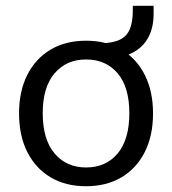

<svg xmlns="http://www.w3.org/2000/svg" viewBox="-20 -636 596 665"><path d="M278 9Q207 9 155 -22Q103 -53 74.5 -109.5Q46 -166 46 -243Q46 -320 74.5 -376.5Q103 -433 155 -464Q207 -495 278 -495Q349 -495 401 -464Q453 -433 481.5 -376.5Q510 -320 510 -243Q510 -166 481.5 -109.5Q453 -53 401 -22Q349 9 278 9ZM278 -56Q347 -56 387.5 -104.5Q428 -153 428 -244Q428 -334 387.5 -382Q347 -430 278 -430Q210 -430 169 -382Q128 -334 128 -244Q128 -153 169 -104.5Q210 -56 278 -56ZM372 -436 330 -464V-486Q372 -487 396 -499Q420 -511 430 -536Q440 -561 440 -600V-616H512V-588Q512 -543 495.5 -510Q479 -477 447.5 -458Q416 -439 372 -436Z"/></svg>

Font: NunitoSans1
Style: Book
Weight: 400
Designer: Vernon Adams
Foundry: Vernon Adams
Version: Version 3.101;gftools[0.9.27]